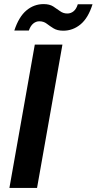

<svg xmlns="http://www.w3.org/2000/svg" viewBox="-20 -918 472 938"><path d="M26 0 150 -700H285L161 0ZM50 -769Q72 -836 109 -867Q146 -898 193 -898Q222 -898 240 -886.5Q258 -875 273.5 -863.5Q289 -852 309 -852Q326 -852 339.5 -863Q353 -874 360 -897H432Q411 -830 373.5 -799Q336 -768 289 -768Q260 -768 241.5 -779.5Q223 -791 208 -802.5Q193 -814 172 -814Q156 -814 142.5 -803Q129 -792 121 -769Z"/></svg>

Font: DM Sans 12pt
Style: Bold Italic
Weight: 700
Italic angle: -10°
Version: Version 4.004;gftools[0.9.30]